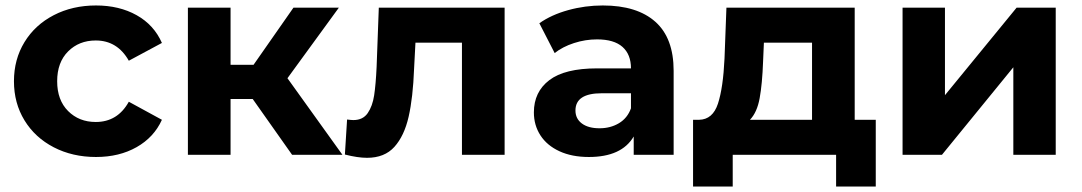

<svg xmlns="http://www.w3.org/2000/svg" viewBox="-20 -566 3955 702"><path d="M31 -269Q31 -349 69.5 -412Q108 -475 176.5 -510.5Q245 -546 331 -546Q416 -546 479.5 -510.5Q543 -475 572 -409L451 -344Q409 -418 330 -418Q269 -418 229 -378Q189 -338 189 -269Q189 -200 229 -160Q269 -120 330 -120Q410 -120 451 -194L572 -128Q543 -64 479.5 -28Q416 8 331 8Q245 8 176.5 -27.5Q108 -63 69.5 -126Q31 -189 31 -269Z M904 -204H823V0H667V-538H823V-329H907L1053 -538H1219L1031 -280L1232 0H1048Z M1825 -538V0H1669V-410H1499L1494 -315Q1490 -209 1474 -139Q1458 -69 1422 -29Q1386 11 1322 11Q1288 11 1241 -1L1249 -129Q1265 -127 1272 -127Q1307 -127 1324.5 -152.5Q1342 -178 1348 -217.5Q1354 -257 1357 -322L1365 -538Z M2443 -307V0H2297V-67Q2253 8 2133 8Q2071 8 2025.5 -13Q1980 -34 1956 -71Q1932 -108 1932 -155Q1932 -230 1988.5 -273Q2045 -316 2163 -316H2287Q2287 -367 2256 -394.5Q2225 -422 2163 -422Q2120 -422 2078.5 -408.5Q2037 -395 2008 -372L1952 -481Q1996 -512 2057.5 -529Q2119 -546 2184 -546Q2309 -546 2376 -486.5Q2443 -427 2443 -307ZM2287 -170V-225H2180Q2084 -225 2084 -162Q2084 -132 2107.5 -114.5Q2131 -97 2172 -97Q2212 -97 2243 -115.5Q2274 -134 2287 -170Z M3182 -128V116H3037V0H2659V116H2514V-128H2536Q2586 -129 2605 -187Q2624 -245 2629 -352L2636 -538H3105V-128ZM2722 -128H2949V-410H2773L2770 -341Q2767 -259 2757.5 -207Q2748 -155 2722 -128Z M3280 -538H3435V-218L3697 -538H3840V0H3685V-320L3424 0H3280Z"/></svg>

Font: Montserrat-Bold
Style: Bold
Weight: 700
Version: Version 7.200